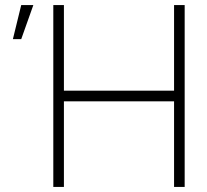

<svg xmlns="http://www.w3.org/2000/svg" viewBox="-20 -740 821 760"><path d="M191 0V-720H233V-381H669V-720H711V0H669V-339H233V0ZM64 -720 31 -585H64L112 -720Z"/></svg>

Font: Hauora
Style: Regular
Weight: 400
Designer: Wayne Shih
Foundry: WCYS
Version: Version 1.001